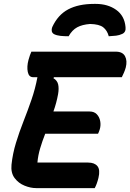

<svg xmlns="http://www.w3.org/2000/svg" viewBox="-20 -965 669 985"><path d="M332 -779Q309 -779 290 -781Q271 -783 257 -790Q247 -796 245.5 -806Q244 -816 248 -826Q277 -889 330 -917Q383 -945 463 -945H471Q533 -945 576 -914.5Q619 -884 624 -826Q627 -800 607 -791Q592 -784 575.5 -782Q559 -780 538 -779Q530 -809 509.5 -825Q489 -841 442 -842Q402 -839 376 -825Q350 -811 332 -779ZM165 0Q137 0 106 -12.5Q75 -25 55 -51.5Q35 -78 39 -120Q45 -177 62 -232.5Q79 -288 100.5 -342.5Q122 -397 141.5 -453.5Q161 -510 172 -569H150Q128 -569 122.5 -596Q117 -623 126 -657Q130 -672 133.5 -681.5Q137 -691 141 -700H574Q609 -700 621.5 -676.5Q634 -653 625 -618Q621 -604 615.5 -591.5Q610 -579 605 -569H257L254 -564Q274 -552 278.5 -531.5Q283 -511 278 -482Q274 -460 268 -437.5Q262 -415 254 -393H440Q463 -393 476.5 -379Q490 -365 494 -344Q498 -323 492 -302Q490 -294 487.5 -289Q485 -284 483 -279H212Q197 -241 186 -204Q175 -167 172 -131H432Q465 -131 480 -112.5Q495 -94 485 -52Q477 -20 466 0Z"/></svg>

Font: Recursive Mn Csl St
Style: Bold Italic
Weight: 700
Italic angle: -15°
Monospace: yes
Version: Version 1.079;hotconv 1.0.112;makeotfexe 2.5.65598; ttfautoh